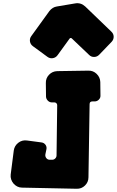

<svg xmlns="http://www.w3.org/2000/svg" viewBox="-20 -1163 722 1185"><path d="M526 -69Q526 -39 504.5 -18Q483 3 453 2L116 -5Q100 -5 86.5 -12Q73 -19 63.5 -30Q54 -41 49 -55.5Q44 -70 46 -86L65 -234Q69 -263 92.5 -281.5Q116 -300 146 -296L236 -284Q251 -282 260 -270.5Q269 -259 267 -244L260 -210Q258 -197 266 -187Q274 -177 287 -177H302Q313 -177 321 -185Q329 -193 329 -204L333 -514Q333 -521 328 -526Q323 -531 316 -531H300Q286 -531 275.5 -541.5Q265 -552 264 -566L263 -650Q262 -680 282.5 -701.5Q303 -723 333 -724L525 -727Q555 -728 576.5 -707Q598 -686 599 -657L600 -574Q601 -559 590 -548Q579 -537 564 -537H550Q533 -537 533 -520ZM335 -822Q324 -807 306 -804Q288 -801 273 -812L183 -878Q168 -889 165 -907Q162 -925 173 -940L285 -1095Q304 -1119 331 -1123L444 -1142Q479 -1148 506 -1123L667 -968Q681 -955 681.5 -937Q682 -919 669 -905L593 -826Q580 -812 561.5 -811.5Q543 -811 530 -824L424 -925Q421 -929 416 -928.5Q411 -928 409 -924Z"/></svg>

Font: d puntillas B to tiptoe
Style: Regular
Weight: 400
Designer: deFharo
Foundry: deFharo.com
Version: Version 1.001 2012